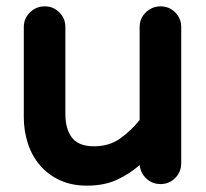

<svg xmlns="http://www.w3.org/2000/svg" viewBox="-20 -555 650 605"><path d="M55 -470Q55 -497 74.5 -516Q94 -535 121 -535Q148 -535 167 -516Q186 -497 186 -470V-196Q186 -148 207 -121Q228 -94 276 -94Q324 -94 358.5 -118.5Q393 -143 420 -177V-470Q420 -497 439.5 -516Q459 -535 486 -535Q513 -535 532 -516Q551 -497 551 -470V-41Q551 -13 532 6Q513 25 486 25Q460 25 441.5 8Q423 -9 420 -35Q390 -8 349.5 11Q309 30 254 30Q206 30 169 13Q132 -4 106.5 -33.5Q81 -63 68 -102.5Q55 -142 55 -186Z"/></svg>

Font: Varela Round Precious
Style: Bold
Weight: 700
Version: Version 1.000